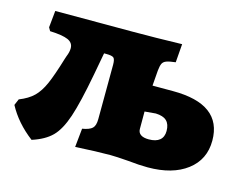

<svg xmlns="http://www.w3.org/2000/svg" viewBox="-79 -628 980 773"><g transform="rotate(15 411.0 -241.5)"><path d="M810 -162Q810 -83 749.5 -37Q689 9 586 9Q551 9 504 4Q452 0 429 0Q373 0 283 5L291 -73Q321 -78 332.5 -89Q344 -100 344 -127L345 -354Q345 -377 338 -383Q331 -389 307 -389H298L281 -297Q258 -174 237.5 -113Q217 -52 188 -23Q159 6 106 23Q38 -29 3 -95L14 -121Q52 -136 74 -157.5Q96 -179 112.5 -216.5Q129 -254 151 -327L155 -339Q163 -358 163 -374Q163 -397 140 -407Q117 -417 65 -419L57 -433L64 -503H385Q482 -503 592 -506L586 -429Q560 -426 548 -421.5Q536 -417 531.5 -407.5Q527 -398 525 -378L520 -314H605Q810 -314 810 -162ZM622 -152Q622 -180 607.5 -194Q593 -208 562 -209L516 -205V-132Q516 -117 527.5 -109Q539 -101 561 -101Q591 -101 606.5 -114Q622 -127 622 -152Z"/></g></svg>

Font: Alegreya SC Black
Style: Regular
Weight: 900
Designer: Juan Pablo del Peral
Foundry: Huerta Tipografica
Version: Version 2.007; ttfautohint (v1.6)